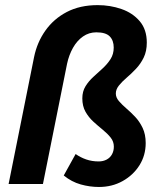

<svg xmlns="http://www.w3.org/2000/svg" viewBox="-20 -733 649 765"><path d="M374.3 12Q337.8 12 301.5 1.8Q265.1 -8.4 234 -33.8L281.3 -119.3Q300.7 -105.6 323.6 -97.7Q346.4 -89.8 373 -89.8Q391 -89.8 404.9 -97.2Q418.8 -104.6 426.2 -118.1Q433.6 -131.6 433.6 -148.7Q433.6 -168.9 421 -184.7Q408.4 -200.6 389.6 -215.9Q370.8 -231.2 352 -248.3Q333.2 -265.5 320.6 -287.8Q308 -310.2 308 -341.2Q308 -368.8 320.7 -389.3Q333.4 -409.9 352 -426.7Q370.5 -443.6 389.1 -460.6Q407.6 -477.6 420.4 -497.5Q433.1 -517.4 433.1 -543.5Q433.1 -571.8 417.2 -588Q401.4 -604.2 363.8 -604.2Q334.3 -604.2 310.6 -587.6Q286.9 -571 270.8 -542.5Q254.7 -513.9 247.2 -478.9L151.1 0H14.3L115.7 -505.4Q127.6 -564 160.7 -610.9Q193.8 -657.8 246.1 -685.2Q298.5 -712.6 369.1 -712.6Q419.3 -712.6 464 -697Q508.7 -681.5 536.8 -648.4Q564.9 -615.3 564.9 -563.3Q564.9 -529 552.6 -503.7Q540.3 -478.4 521.7 -458.8Q503.2 -439.2 484.6 -423.4Q466.1 -407.6 453.8 -392.2Q441.5 -376.8 441.5 -360.4Q441.5 -344.5 453.7 -330.3Q465.9 -316.1 483.4 -301Q501 -286 518.6 -267.4Q536.1 -248.8 548.3 -223.3Q560.5 -197.7 560.5 -163Q560.5 -114.1 535.8 -74.7Q511 -35.2 468.7 -11.6Q426.5 12 374.3 12Z"/></svg>

Font: Source Sans 3
Style: Italic
Weight: 200
Italic angle: -11°
Designer: Paul D. Hunt
Foundry: Adobe
Version: Version 3.046;hotconv 1.0.118;makeotfexe 2.5.65603